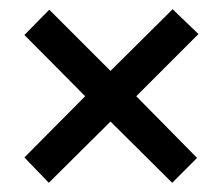

<svg xmlns="http://www.w3.org/2000/svg" viewBox="-20 -562 483 417"><path d="M355 -542 220 -408 87 -541 33 -486 165 -353 33 -220 86 -165 220 -298 354 -165 408 -219 276 -353 411 -488Z"/></svg>

Font: Noto Sans Arabic UI XCn Md
Style: Regular
Weight: 500
Width: 2
Designer: Monotype Design Team, Nadine Chahine and Nizar Qandah
Foundry: Monotype Imaging Inc.
Version: Version 2.010